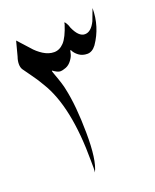

<svg xmlns="http://www.w3.org/2000/svg" viewBox="-112 -642 563 697"><g transform="rotate(-20 169.5 -293.0)"><path d="M114 -412Q112 -410 117 -398Q135 -349 138 -330Q153 -262 154 -157Q155 -52 134 -11Q136 -23 135 -54Q135 -266 69 -373Q54 -399 37 -422Q20 -445 14.5 -453.5Q9 -462 9 -475Q9 -488 14 -502L29 -559L68 -516Q83 -498 103.5 -485Q124 -472 145 -472Q166 -472 183 -490Q200 -508 215 -555Q215 -570 227 -545Q229 -540 230 -536Q248 -495 272 -495Q296 -495 313 -530L330 -575Q330 -503 290 -445Q275 -425 256 -425Q237 -425 223.5 -435Q210 -445 204 -458L203 -459Q201 -459 199 -447.5Q197 -436 187 -422.5Q177 -409 164 -404Q151 -399 141.5 -399Q132 -399 114 -412Z"/></g></svg>

Font: AMoshref-Naskh
Style: Naskh
Weight: 500
Version: Version 0.001